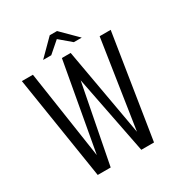

<svg xmlns="http://www.w3.org/2000/svg" viewBox="-170 -835 890 952"><g transform="rotate(-30 274.5 -359.5)"><path d="M113.2 0 20.1 -591H83.3L158.5 -87.5L249.2 -591H299.5L388.8 -88.2L465.4 -591H528.6L435.5 0H362.7L274.6 -448.8L187.4 0ZM163.9 -629.2 253.5 -718.9H295.2L385.1 -629.4H339.9L274.4 -684.9L210.4 -629.2Z"/></g></svg>

Font: Alumni Sans SC Thin
Style: Regular
Weight: 100
Designer: Robert E. Leuschke
Foundry: Robert E. Leuschke
Version: Version 1.018